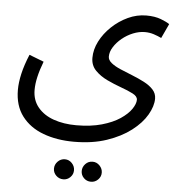

<svg xmlns="http://www.w3.org/2000/svg" viewBox="-57 -472 874 946"><g transform="rotate(5 380.0 1.0)"><path d="M29.8 1Q29.8 -35.2 39.8 -79.1Q49.8 -123 71.8 -175.8L144 -147.9Q127.9 -106 119.9 -71Q111.8 -36.1 111.8 -5.9Q111.8 44.9 140.9 80.1Q169.9 115.2 219.5 132.6Q269 149.9 331.1 149.9Q402.8 149.9 457 134.5Q511.2 119.1 547.1 95Q583 70.8 600.6 44.9Q618.2 19 618.2 -1Q618.2 -18.1 594 -30.5Q569.8 -43 534.9 -55.4Q500 -67.9 465.1 -84.5Q430.2 -101.1 406 -126Q381.8 -150.9 381.8 -188Q381.8 -229 402.3 -269.5Q422.9 -310.1 458.5 -344Q494.1 -377.9 538.1 -398.4Q582 -418.9 628.9 -418.9Q670.9 -418.9 700.9 -407.5Q731 -396 744.1 -386.2L710.9 -314.9Q693.8 -323.2 672.9 -330.1Q651.9 -336.9 628.9 -336.9Q600.1 -336.9 570.6 -325Q541 -313 516.6 -293Q492.2 -272.9 477.1 -249Q461.9 -225.1 461.9 -201.2Q461.9 -184.1 479.5 -169.9Q497.1 -155.8 525.1 -143.8Q553.2 -131.8 584.7 -119.4Q616.2 -106.9 644 -92.5Q671.9 -78.1 689.5 -59.1Q707 -40 707 -14.2Q707 22.9 682.1 65.9Q657.2 108.9 608.2 146.5Q559.1 184.1 488.5 208Q418 231.9 326.2 231.9Q242.2 231.9 175 207Q107.9 182.1 68.8 130.6Q29.8 79.1 29.8 1ZM427.7 420.9Q406.7 420.9 392.3 406.5Q377.9 392.1 377.9 372.1Q377.9 352.1 392.3 336.9Q406.7 321.8 427.7 321.8Q447.8 321.8 462.4 336.9Q477.1 352.1 477.1 372.1Q477.1 392.1 462.4 406.5Q447.8 420.9 427.7 420.9ZM291 420.9Q270 420.9 255.4 406.5Q240.7 392.1 240.7 372.1Q240.7 352.1 255.4 336.9Q270 321.8 291 321.8Q311 321.8 325.4 336.9Q339.8 352.1 339.8 372.1Q339.8 392.1 325.4 406.5Q311 420.9 291 420.9Z"/></g></svg>

Font: Kurinto Seri
Style: Regular
Weight: 400
Designer: Kurinto was developed by Clint Goss from a range of fonts that are compatible with the SIL Open Font License Version 1.1
Foundry: Clinton F. Goss
Version: Version 2.196; July 25, 2020